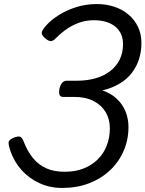

<svg xmlns="http://www.w3.org/2000/svg" viewBox="-20 -910 719 949"><path d="M287 19Q227 19 175.5 -4.5Q124 -28 87 -69Q50 -110 31 -165Q22 -192 22.5 -205.5Q23 -219 47 -229Q69 -238 79.5 -234Q90 -230 98 -208Q117 -160 144 -127.5Q171 -95 209 -78Q247 -61 299 -61Q353 -61 394 -77.5Q435 -94 464 -123Q493 -152 508 -191.5Q523 -231 523 -276Q523 -321 502 -356Q481 -391 442 -411Q403 -431 347 -431H291Q279 -431 274.5 -441Q270 -451 274 -472Q279 -492 288 -501.5Q297 -511 309 -511H359Q410 -511 452 -523Q494 -535 524.5 -558.5Q555 -582 571.5 -615.5Q588 -649 588 -692Q588 -720 578 -742Q568 -764 548.5 -779.5Q529 -795 502.5 -802.5Q476 -810 444 -810Q407 -810 374.5 -799Q342 -788 313 -768.5Q284 -749 259 -724Q242 -706 230.5 -706.5Q219 -707 201 -723Q183 -739 187 -752Q191 -765 208 -784Q233 -812 271.5 -836Q310 -860 357.5 -875Q405 -890 459 -890Q504 -890 544 -877Q584 -864 614.5 -838.5Q645 -813 662 -777.5Q679 -742 679 -698Q679 -655 667 -617.5Q655 -580 631.5 -549.5Q608 -519 571.5 -497Q535 -475 486 -463Q528 -449 556.5 -422.5Q585 -396 600 -360Q615 -324 615 -282Q615 -220 591.5 -165Q568 -110 524 -68.5Q480 -27 420 -4Q360 19 287 19Z"/></svg>

Font: Playwrite IS
Style: Regular
Weight: 400
Designer: Veronika Burian, José Scaglione
Foundry: TypeTogether
Version: Version 1.002